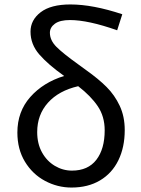

<svg xmlns="http://www.w3.org/2000/svg" viewBox="-20 -829 634 862"><path d="M294 -739Q249 -739 226.5 -722.5Q204 -706 204 -682Q204 -648 233.5 -618.5Q263 -589 330 -541L367 -514Q422 -475 458.5 -438.5Q495 -402 517.5 -354Q540 -306 540 -245Q540 -168 511.5 -109.5Q483 -51 429 -19Q375 13 301 13Q238 13 182 -17Q126 -47 92 -103Q58 -159 58 -234Q58 -328 116 -393.5Q174 -459 268 -488Q196 -539 156.5 -584.5Q117 -630 117 -687Q117 -739 162.5 -774Q208 -809 296 -809Q397 -809 529 -765L506 -693Q376 -739 294 -739ZM450 -244Q450 -306 419 -352Q388 -398 331 -442Q244 -422 195.5 -368Q147 -314 147 -236Q147 -184 168.5 -145Q190 -106 226 -84.5Q262 -63 303 -63Q375 -63 412.5 -111.5Q450 -160 450 -244Z"/></svg>

Font: Noto Sans SC
Style: Regular
Weight: 400
Designer: Ryoko NISHIZUKA ____ (kana & ideographs); Paul D. Hunt (Latin, Greek & Cyrillic); Wenlong ZHANG ___ (bopomofo); Sandoll 
Foundry: Adobe Systems Incorporated
Version: Version 1.004